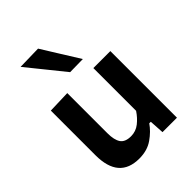

<svg xmlns="http://www.w3.org/2000/svg" viewBox="-225 -891 1015 1015"><g transform="rotate(-45 283.0 -383.0)"><path d="M211.5 12.5Q59.5 12.5 59.5 -164.5V-498L186.5 -502V-201Q186.5 -152 203.2 -127Q220 -102 263.5 -102Q300 -102 328.2 -124.2Q356.5 -146.5 377.5 -178.5V-498H504.5V0H396.5L391.5 -82.5H380Q355.5 -46.5 313.5 -17Q271.5 12.5 211.5 12.5ZM275.5 -569.5Q235.5 -619.5 194 -670.5Q152.5 -721.5 110 -774.5L243.5 -777.5Q275.5 -726 307.5 -674.5Q339.5 -623 372 -571Z"/></g></svg>

Font: Heraclito SemiBold
Style: Regular
Weight: 600
Designer: Kostas Bartsokas (font) & Cristiano Sobral (main changes)
Foundry: Kostas Bartsokas (font) & Cristiano Sobral (main changes)
Version: Version 1.00;July 8, 2020;FontCreator 13.0.0.2655 64-bit